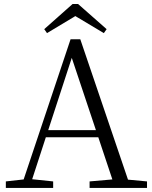

<svg xmlns="http://www.w3.org/2000/svg" viewBox="-20 -927 752 947"><path d="M351.6 -847.7 211.9 -763.7 198.2 -783.2 337.9 -907.2H365.2L505.9 -783.2L492.2 -763.7ZM217.8 -285.2H453.1L334 -641.6ZM611.3 -41 705.1 -32.2V0H421.9V-32.2L534.2 -42L464.8 -250H206.1L138.7 -43L242.2 -32.2V0H8.8V-32.2L96.7 -42L328.1 -733.4H376Z"/></svg>

Font: GenYoMin JP Light
Style: Regular
Weight: 300
Version: Version 1.001;PS 1;hotconv 16.6.51;makeotf.lib2.5.65220 DEVE